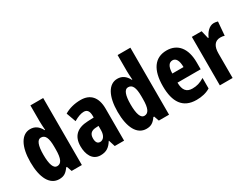

<svg xmlns="http://www.w3.org/2000/svg" viewBox="-64 -1318 2457 1886"><g transform="rotate(-30 1164.5 -375.0)"><path d="M198 10C251 10 280 -10 313 -57H322L342 0H458V-760H313V-578C313 -557 315 -525 318 -479H313C284 -535 244 -560 193 -560C94 -560 34 -453 34 -276C34 -98 93 10 198 10ZM243 -111C203 -111 181 -165 181 -277C181 -381 202 -435 243 -435C292 -435 313 -391 313 -292V-261C313 -156 291 -111 243 -111Z M766 -560C696 -560 632 -543 581 -512L620 -404C666 -431 704 -444 735 -444C774 -444 792 -417 792 -364V-346L722 -343C603 -338 538 -281 538 -165C538 -76 574 10 667 10C733 10 770 -17 805 -73H808L831 0H937V-362C937 -494 874 -560 766 -560ZM758 -249 792 -251V-201C792 -143 765 -106 728 -106C699 -106 683 -127 683 -171C683 -221 708 -246 758 -249Z M1187 10C1240 10 1269 -10 1302 -57H1311L1331 0H1447V-760H1302V-578C1302 -557 1304 -525 1307 -479H1302C1273 -535 1233 -560 1182 -560C1083 -560 1023 -453 1023 -276C1023 -98 1082 10 1187 10ZM1232 -111C1192 -111 1170 -165 1170 -277C1170 -381 1191 -435 1232 -435C1281 -435 1302 -391 1302 -292V-261C1302 -156 1280 -111 1232 -111Z M1740 -559C1604 -559 1534 -456 1534 -272C1534 -94 1600 10 1755 10C1815 10 1867 -2 1912 -29V-148C1864 -118 1824 -107 1776 -107C1709 -107 1677 -145 1676 -231H1939V-309C1939 -466 1867 -559 1740 -559ZM1743 -446C1781 -446 1804 -408 1804 -334H1677C1678 -415 1704 -446 1743 -446Z M2276 -560C2223 -560 2182 -509 2162 -461H2155L2134 -550H2023V0H2168V-279C2168 -358 2198 -405 2261 -405C2280 -405 2295 -403 2308 -398L2321 -553C2302 -558 2289 -560 2276 -560Z"/></g></svg>

Font: Noto Sans Armenian ExtraCondensed ExtraBold
Style: Regular
Weight: 800
Width: 2
Designer: Monotype Design Team
Foundry: Monotype Imaging Inc.
Version: Version 2.008